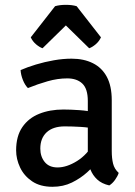

<svg xmlns="http://www.w3.org/2000/svg" viewBox="-20 -740 546 774"><path d="M45 -134Q45 -191 70 -227.5Q95 -264 138 -281.2Q181 -298.5 235.5 -298.5Q264 -298.5 299.8 -296Q335.5 -293.5 365.5 -286V-220Q338.5 -226.5 304.5 -228.5Q270.5 -230.5 241 -230.5Q194 -230.5 168.2 -206.8Q142.5 -183 142.5 -141Q142.5 -109 160.2 -87Q178 -65 212 -65Q249 -65 290.8 -91Q332.5 -117 360.5 -167.5L376 -90.5Q358 -69.5 331.5 -45.5Q305 -21.5 270 -4.2Q235 13 191.5 13Q142 13 109.5 -9Q77 -31 61 -64.8Q45 -98.5 45 -134ZM458.5 -43Q454.5 -30 443.8 -15Q433 0 420.5 7.5Q390 0.5 371.8 -16.5Q353.5 -33.5 344.5 -56.8Q335.5 -80 334 -106.5V-333Q334 -382 312 -403Q290 -424 251 -424Q212.5 -424 172.2 -412.5Q132 -401 92.5 -385Q80.5 -397 72.2 -417.8Q64 -438.5 63 -457.5Q90.5 -469.5 125.2 -480Q160 -490.5 197.2 -497Q234.5 -503.5 268.5 -503.5Q318 -503.5 354.5 -485.2Q391 -467 410.8 -430Q430.5 -393 430.5 -336V-131Q430.5 -102 435.8 -80.5Q441 -59 458.5 -43ZM289 -715 387 -589.5Q379.5 -573 365.5 -561.2Q351.5 -549.5 339.5 -545.5L245.5 -637.5L151.5 -545.5Q139.5 -549.5 125.5 -561.2Q111.5 -573 104 -589.5L202 -715Q220.5 -720.5 245.5 -720.5Q271 -720.5 289 -715Z"/></svg>

Font: Signika Negative
Style: Regular
Weight: 400
Designer: Anna Giedry
Foundry: Anna Giedry
Version: Version 2.001